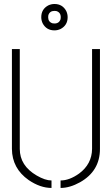

<svg xmlns="http://www.w3.org/2000/svg" viewBox="-20 -927 555 952"><path d="M184.6 -841.8Q184.6 -881.8 219.7 -900.4Q234.4 -907.2 250 -907.2Q290 -907.2 308.6 -872.1Q315.4 -857.4 315.4 -841.8Q315.4 -801.8 280.3 -783.2Q265.6 -776.4 250 -776.4Q210 -776.4 191.4 -811.5Q184.6 -826.2 184.6 -841.8ZM218.8 -841.8Q218.8 -818.4 240.2 -811.5Q246.1 -810.5 250 -810.5Q273.4 -810.5 280.3 -832Q281.2 -837.9 281.2 -841.8Q281.2 -865.2 259.8 -872.1Q253.9 -873 250 -873Q226.6 -873 219.7 -851.6Q218.8 -845.7 218.8 -841.8ZM39.1 -188.5V-683.6H78.1V-188.5Q78.1 -105.5 162.1 -56.6Q204.1 -32.2 235.4 -32.2V4.9Q179.7 4.9 122.1 -34.2Q40 -91.8 39.1 -188.5ZM280.3 4.9V-32.2Q324.2 -32.2 372.1 -66.4Q435.5 -113.3 436.5 -188.5V-683.6H475.6V-188.5Q475.6 -79.1 377 -23.4Q326.2 4.9 280.3 4.9Z"/></svg>

Font: Post No Bills Colombo
Style: Light
Weight: 400
Designer: Kosala Senevirathne, Siva Puranthara, Lasantha Premarathna, Tharique Azeez
Foundry: Mooniak
Version: Version 1.220 ; ttfautohint (v1.5)